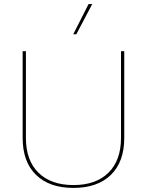

<svg xmlns="http://www.w3.org/2000/svg" viewBox="-20 -911 720 941"><path d="M432 -891 354 -743H339L414 -891ZM589 -235Q589 -118 523.5 -54Q458 10 340 10Q222 10 156.5 -54Q91 -118 91 -235V-660H107V-235Q107 -125 168.5 -64.5Q230 -4 340 -4Q450 -4 511.5 -64.5Q573 -125 573 -235V-660H589Z"/></svg>

Font: Work Sans Hairline
Style: Regular
Weight: 400
Designer: Wei Huang
Foundry: Wei Huang
Version: Version 1.032